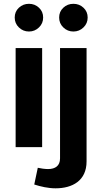

<svg xmlns="http://www.w3.org/2000/svg" viewBox="-20 -791 593 1032"><path d="M59.1 -696.8C59.1 -675.8 66.4 -658.2 81.5 -643.6C96.7 -628.9 114.7 -621.6 135.7 -621.6C156.7 -621.6 174.3 -628.9 189.5 -643.6C204.6 -658.2 211.9 -675.8 211.9 -696.8C211.9 -717.8 204.6 -735.4 189.5 -749.5C174.3 -763.7 156.7 -770.5 135.7 -770.5C114.7 -770.5 96.7 -763.7 81.5 -749.5C66.4 -735.4 59.1 -717.8 59.1 -696.8ZM64 0H206.5V-532.7H64ZM297.9 -696.8C297.9 -675.8 305.2 -658.2 320.3 -643.6C335.4 -628.9 353.5 -621.6 374.5 -621.6C395.5 -621.6 413.6 -628.9 428.7 -643.6C443.8 -658.2 451.2 -675.8 451.2 -696.8C451.2 -717.8 443.8 -735.4 428.7 -749.5C413.6 -763.7 395.5 -770.5 374.5 -770.5C353.5 -770.5 335.4 -763.7 320.3 -749.5C305.2 -735.4 297.9 -717.8 297.9 -696.8ZM164.1 200.7C198.7 211.9 239.3 221.2 278.8 221.2C369.1 221.2 445.3 180.2 445.3 76.7V-532.7H302.7V60.5C302.7 99.6 277.8 117.7 238.3 117.7C220.7 117.7 198.2 114.3 183.1 110.8Z"/></svg>

Font: Estedad Bold
Style: Regular
Weight: 700
Designer: Amin Abedi
Version: Version 7.3